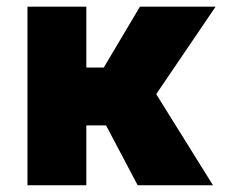

<svg xmlns="http://www.w3.org/2000/svg" viewBox="-20 -550 714 570"><path d="M236.3 -349.6H288.1L395.5 -530.3H620.1L443.8 -270.5L612.3 0H388.7L294.9 -177.7H236.3V0H61.5V-530.3H236.3Z"/></svg>

Font: Pretendard JP Black
Style: Regular
Weight: 900
Designer: Base glyphs from Inter by Rasmus Andersson; Hangeul glyphs from Noto Sans CJK(Source Han Sans) by Jang Soo-young and Kan
Foundry: Kil Hyung-jin
Version: Version 1.309